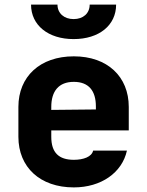

<svg xmlns="http://www.w3.org/2000/svg" viewBox="-20 -805 640 835"><path d="M300 -635C411 -635 485 -695 485 -785H370C370 -747 342 -722 300 -722C259 -722 230 -747 230 -785H115C115 -695 190 -635 300 -635ZM301 10C420 10 511 -54 532 -150H385C379 -123 343 -110 301 -110C236 -110 203 -141 203 -210V-238H540V-340C540 -472 447 -560 301 -560C154 -560 60 -472 60 -340V-210C60 -78 154 10 301 10ZM203 -340C203 -408 235 -449 301 -449C366 -449 397 -410 397 -342V-329L203 -327Z"/></svg>

Font: JetBrains Mono ExtraBold
Style: Regular
Weight: 800
Monospace: yes
Designer: Philipp Nurullin, Konstantin Bulenkov
Foundry: JetBrains
Version: Version 2.305